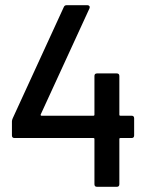

<svg xmlns="http://www.w3.org/2000/svg" viewBox="-20 -720 569 740"><path d="M497 -264V-198Q497 -188 487 -188H444Q440 -188 440 -184V-10Q440 0 430 0H354Q344 0 344 -10V-184Q344 -188 340 -188H36Q26 -188 26 -198V-252Q26 -257 29 -264L226 -693Q229 -700 237 -700H317Q322 -700 324.5 -696.5Q327 -693 325 -688L137 -279Q136 -277 137 -275.5Q138 -274 140 -274H340Q344 -274 344 -278V-427Q344 -437 354 -437H430Q440 -437 440 -427V-278Q440 -274 444 -274H487Q497 -274 497 -264Z"/></svg>

Font: BarlowMedium
Style: Regular
Weight: 500
Designer: Jeremy Tribby
Foundry: Tribby Type
Version: Version 1.422